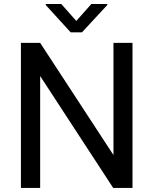

<svg xmlns="http://www.w3.org/2000/svg" viewBox="-20 -921 753 941"><path d="M629.4 -710.9V0H534.7L176.8 -548.3V0H82.5V-710.9H176.8L536.1 -161.1V-710.9ZM280.3 -901.4 354 -818.4 427.7 -901.4H505.9V-896.5L381.8 -762.7H326.2L204.1 -896.5V-901.4Z"/></svg>

Font: Vazirmatn RD UI
Style: Regular
Weight: 400
Designer: Saber Rastikerdar
Foundry: Saber Rastikerdar
Version: Version 33.003